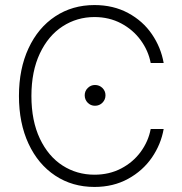

<svg xmlns="http://www.w3.org/2000/svg" viewBox="-20 -737 727 767"><path d="M357.4 -668.9Q287.6 -668.9 230.2 -631.8Q172.9 -594.7 139.2 -523.4Q105.5 -452.1 105.5 -353.5Q105.5 -254.4 139.2 -183.3Q172.9 -112.3 230 -75.7Q287.1 -39.1 357.4 -39.1Q416.5 -39.1 464.1 -64Q511.7 -88.9 542.2 -130.6Q572.8 -172.4 582 -221.7H633.8Q623 -160.2 586.7 -107.4Q550.3 -54.7 491.5 -22.5Q432.6 9.8 357.4 9.8Q269 9.8 200.7 -35.4Q132.3 -80.6 94 -162.8Q55.7 -245.1 55.7 -353.5Q55.7 -461.9 94 -544.2Q132.3 -626.5 200.7 -671.6Q269 -716.8 357.4 -716.8Q432.6 -716.8 491.7 -685.1Q550.8 -653.3 586.9 -600.3Q623 -547.4 633.8 -485.4H582Q572.8 -534.2 542.2 -576.2Q511.7 -618.2 463.9 -643.6Q416 -668.9 357.4 -668.9ZM318.4 -356.4Q318.4 -373.5 330.6 -385.5Q342.8 -397.5 359.4 -397.5Q377 -397.5 389.2 -385.5Q401.4 -373.5 401.4 -356.4Q401.4 -338.9 389.2 -326.7Q377 -314.5 359.4 -314.5Q342.3 -314.5 330.3 -326.7Q318.4 -338.9 318.4 -356.4Z"/></svg>

Font: Pretendard GOV ExtraLight
Style: Regular
Weight: 200
Designer: Base glyphs from Inter by Rasmus Andersson; Hangeul glyphs from Noto Sans CJK(Source Han Sans) by Jang Soo-young and Kan
Foundry: Kil Hyung-jin
Version: Version 1.309